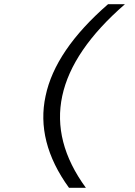

<svg xmlns="http://www.w3.org/2000/svg" viewBox="-20 -690 640 910"><path d="M307 200H387C281 55 244 -90 275 -235C306 -380 405 -525 572 -670H492C324 -524 226 -379 196 -235C165 -92 201 54 307 200Z"/></svg>

Font: LT Wave Mono Light
Style: Italic
Weight: 300
Designer: Daniel Lyons
Version: Version 2.5 (Glyphs App)